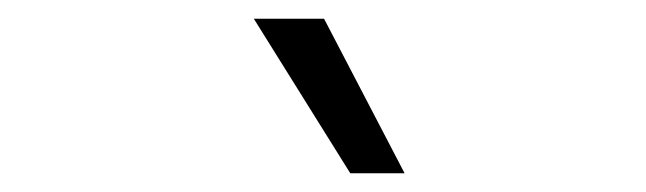

<svg xmlns="http://www.w3.org/2000/svg" viewBox="-20 -800 690 205"><path d="M412 -615H354L251 -780H326Z"/></svg>

Font: Azeret Mono ExtraLight
Style: Regular
Weight: 250
Designer: Martin Vácha
Foundry: Displaay
Version: Version 1.002